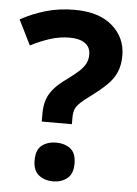

<svg xmlns="http://www.w3.org/2000/svg" viewBox="-53 -765 583 819"><g transform="rotate(5 238.5 -355.5)"><path d="M135 -273Q135 -306 144 -332Q153 -358 173.5 -381Q194 -404 228 -428Q258 -450 276.5 -467Q295 -484 303.5 -501Q312 -518 312 -539Q312 -571 288.5 -587.5Q265 -604 223 -604Q181 -604 140 -591Q99 -578 56 -556L3 -663Q52 -690 109 -707Q166 -724 234 -724Q338 -724 395.5 -674Q453 -624 453 -547Q453 -506 440 -476Q427 -446 401 -420.5Q375 -395 336 -366Q307 -345 291 -330Q275 -315 269.5 -301Q264 -287 264 -266V-237H135ZM119 -70Q119 -116 144 -134.5Q169 -153 205 -153Q240 -153 265 -134.5Q290 -116 290 -70Q290 -26 265 -6.5Q240 13 205 13Q169 13 144 -6.5Q119 -26 119 -70Z"/></g></svg>

Font: Noto Sans NKo Unjoined
Style: Bold
Weight: 700
Designer: Monotype Design Team
Foundry: Monotype Imaging Inc.
Version: Version 2.004